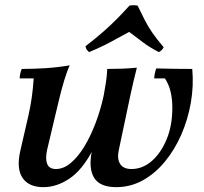

<svg xmlns="http://www.w3.org/2000/svg" viewBox="-20 -718 799 752"><path d="M386 -343H414Q385 -209 343.5 -130.5Q302 -52 252 -18.5Q202 15 150 15Q93 15 68.5 -21Q44 -57 59 -125L91 -264Q99 -299 104 -333.5Q109 -368 112 -411H57Q57 -419 59.5 -430Q62 -441 65 -448Q112 -448 158.5 -451Q205 -454 253 -462Q242 -438 231 -401.5Q220 -365 211.5 -328.5Q203 -292 196 -264L164 -129Q157 -95 165 -75.5Q173 -56 199 -56Q229 -56 257.5 -80Q286 -104 310.5 -144.5Q335 -185 354.5 -236.5Q374 -288 386 -343ZM733 -448Q739 -382 727.5 -316Q716 -250 690 -190.5Q664 -131 625.5 -84.5Q587 -38 539 -11.5Q491 15 435 15Q371 15 348.5 -22Q326 -59 340 -127L386 -343Q391 -370 395 -396Q399 -422 400 -448Q430 -448 458 -449Q486 -450 516 -453Q508 -422 502 -395.5Q496 -369 490 -342L445 -129Q438 -96 450.5 -76Q463 -56 495 -56Q538 -56 574 -87Q610 -118 632.5 -172Q655 -226 655 -296Q655 -329 648.5 -357.5Q642 -386 626 -411H584Q584 -418 586.5 -430.5Q589 -443 592 -450Q627 -449 664.5 -448.5Q702 -448 733 -448ZM329 -514Q323 -519 319.5 -524Q316 -529 315 -537Q355 -568 383 -592.5Q411 -617 435.5 -641.5Q460 -666 487 -696Q503 -699 519 -696Q535 -663 547.5 -638.5Q560 -614 576.5 -590Q593 -566 621 -533Q615 -520 602 -514Q562 -535 539 -553Q516 -571 486 -593Q459 -579 437 -566.5Q415 -554 390 -541.5Q365 -529 329 -514Z"/></svg>

Font: Poltawski Nowy Medium
Style: Italic
Weight: 500
Italic angle: -12°
Version: Version 1.001;gftools[0.9.25]